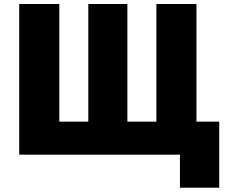

<svg xmlns="http://www.w3.org/2000/svg" viewBox="-20 -750 1115 931"><path d="M73.2 0V-730.5H267.6V-160.2H408.2V-730.5H597.7V-160.2H738.3V-730.5H932.6V-160.2H1043V160.2H852.5V0Z"/></svg>

Font: GenEi M Gothic v2 Black
Style: Regular
Weight: 900
Version: Version 2.0